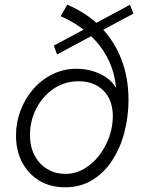

<svg xmlns="http://www.w3.org/2000/svg" viewBox="-20 -797 617 825"><path d="M259.3 7.8Q196.8 7.8 149.4 -20.5Q102.1 -48.8 75.4 -99.1Q48.8 -149.4 48.8 -214.8Q48.8 -271 68.4 -322.5Q87.9 -374 123 -414.3Q158.2 -454.6 205.8 -478Q253.4 -501.5 309.1 -501.5Q348.6 -501.5 385 -489.5Q421.4 -477.5 448 -455.6Q474.6 -433.6 484.4 -403.8L467.8 -422.4H491.2L479 -417Q473.6 -479 450.9 -529.3Q428.2 -579.6 394.3 -617.9Q360.4 -656.2 320.6 -683.3Q280.8 -710.4 240.7 -727.1L269 -776.9Q356 -739.7 414.6 -679Q473.1 -618.2 502.7 -539.3Q532.2 -460.4 532.2 -368.2Q532.2 -297.4 514.9 -230Q497.6 -162.6 462.9 -108.9Q428.2 -55.2 377.2 -23.7Q326.2 7.8 259.3 7.8ZM259.8 -49.8Q303.7 -49.8 341.3 -71.5Q378.9 -93.3 406.5 -129.6Q434.1 -166 449.5 -209.5Q464.8 -252.9 464.8 -296.4Q464.8 -368.2 424.3 -408Q383.8 -447.8 318.4 -447.8Q256.8 -447.8 209.5 -415Q162.1 -382.3 135.5 -329.8Q108.9 -277.3 108.9 -217.8Q108.9 -164.6 129.9 -126.7Q150.9 -88.9 185.3 -69.3Q219.7 -49.8 259.8 -49.8ZM225.1 -563 211.4 -601.1 538.6 -776.4 553.7 -738.8Z"/></svg>

Font: Reddit Sans Light
Style: Italic
Weight: 300
Italic angle: -11.25°
Designer: Stephen Hutchings
Version: Version 1.013